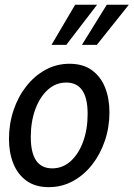

<svg xmlns="http://www.w3.org/2000/svg" viewBox="-20 -762 552 792"><path d="M181.5 10Q126 10 89.5 -16.2Q53 -42.5 35 -87.5Q17 -132.5 17 -188.5Q17 -251 35.8 -307Q54.5 -363 88.5 -406.2Q122.5 -449.5 168 -474.2Q213.5 -499 266.5 -499Q322.5 -499 359 -472.5Q395.5 -446 413.5 -400.8Q431.5 -355.5 431.5 -299Q431.5 -237 412.5 -181.2Q393.5 -125.5 359.8 -82.5Q326 -39.5 280.5 -14.8Q235 10 181.5 10ZM195.5 -67.5Q238.5 -67.5 271.5 -97.2Q304.5 -127 323 -178Q341.5 -229 341.5 -292.5Q341.5 -421.5 253 -421.5Q210 -421.5 177 -391.5Q144 -361.5 125.5 -310.8Q107 -260 107 -196.5Q107 -67.5 195.5 -67.5ZM192.5 -577 290 -742.5H380.5L253.5 -577ZM318 -577 420.5 -742.5H511.5L379.5 -577Z"/></svg>

Font: Cabin Condensed
Style: Italic
Weight: 400
Width: 3
Italic angle: -10°
Designer: Pablo Impallari
Foundry: Pablo Impallari. http://www.impallari.com Igino Marini. http://www.ikern.com
Version: Version 3.001; ttfautohint (v1.8.3)